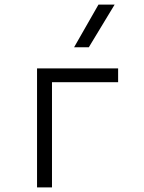

<svg xmlns="http://www.w3.org/2000/svg" viewBox="-20 -815 626 835"><path d="M141.1 0H206.1V-457.5H493.7V-517.6H141.1ZM302.2 -609.4H366.2L478.5 -794.9H408.2Z"/></svg>

Font: Cascadia Mono Light
Style: Regular
Weight: 300
Monospace: yes
Designer: Aaron Bell
Foundry: Saja Typeworks
Version: Version 2404.023